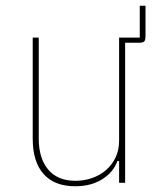

<svg xmlns="http://www.w3.org/2000/svg" viewBox="-20 -637 541 669"><path d="M389 -76Q376 -38 337 -13Q298 12 242 12Q170 12 132 -30.5Q94 -73 94 -154V-506H115V-154Q115 -85 148 -46Q181 -7 243 -7Q273 -7 300.5 -16.5Q328 -26 349 -44Q370 -62 382.5 -88Q395 -114 395 -147V-506H467V-617H487V-512Q487 -497 482.5 -492.5Q478 -488 463 -488H416V0H395V-76H389Z"/></svg>

Font: IBM Plex Sans Cond Thin
Style: Regular
Weight: 100
Width: 3
Designer: Mike Abbink, Paul van der Laan, Pieter van Rosmalen
Foundry: Bold Monday
Version: Version 1.3